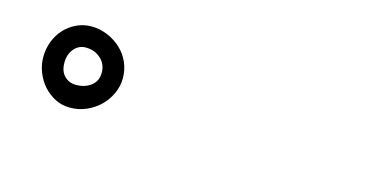

<svg xmlns="http://www.w3.org/2000/svg" viewBox="-36 -722 877 446"><g transform="rotate(15 402.5 -499.5)"><path d="M142.6 -596.7Q163.1 -596.7 181.6 -588.9Q200.2 -581.1 214.4 -567.9Q228.5 -554.7 236.3 -537.1Q244.1 -519.5 244.1 -499Q244.1 -480.5 236.3 -462.9Q228.5 -445.3 214.8 -431.6Q201.2 -418 182.6 -409.7Q164.1 -401.4 142.6 -401.4Q123 -401.4 106.9 -409.7Q90.8 -418 78.6 -431.6Q66.4 -445.3 59.6 -462.9Q52.7 -480.5 52.7 -499Q52.7 -519.5 59.6 -537.1Q66.4 -554.7 78.6 -567.9Q90.8 -581.1 107.4 -588.9Q124 -596.7 142.6 -596.7ZM142.6 -545.9Q126 -545.9 114.7 -532.7Q103.5 -519.5 103.5 -499Q103.5 -478.5 114.7 -467.3Q126 -456.1 142.6 -456.1Q164.1 -456.1 178.7 -467.3Q193.4 -478.5 193.4 -499Q193.4 -519.5 178.7 -532.7Q164.1 -545.9 142.6 -545.9Z"/></g></svg>

Font: Hi Melody
Style: Regular
Weight: 400
Designer: YoonDesign Inc.
Foundry: YoonDesign Inc.
Version: Version 3.00